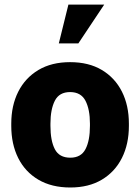

<svg xmlns="http://www.w3.org/2000/svg" viewBox="-20 -810 600 840"><path d="M287.6 10.3Q206.1 10.3 148.2 -23.7Q90.3 -57.6 59.8 -118.4Q29.3 -179.2 29.3 -259.3V-269Q29.3 -348.1 59.8 -408.7Q90.3 -469.2 147.9 -503.7Q205.6 -538.1 286.6 -538.1Q368.2 -538.1 425.5 -503.9Q482.9 -469.7 513.4 -409.2Q543.9 -348.6 543.9 -269V-259.3Q543.9 -179.7 513.4 -118.9Q482.9 -58.1 425.5 -23.9Q368.2 10.3 287.6 10.3ZM287.6 -120.1Q334.5 -120.1 354 -157.5Q373.5 -194.8 373.5 -259.3V-269Q373.5 -331.5 353.8 -369.4Q334 -407.2 286.6 -407.2Q239.3 -407.2 220 -369.4Q200.7 -331.5 200.7 -269V-259.3Q200.7 -194.3 220 -157.2Q239.3 -120.1 287.6 -120.1ZM237.3 -620.1 279.3 -790H436L322.8 -620.1Z"/></svg>

Font: Roboto Slab Black
Style: Regular
Weight: 900
Designer: Google
Version: Version 2.000; ttfautohint (v1.8.1.43-b0c9)